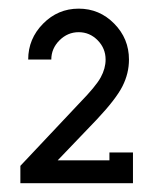

<svg xmlns="http://www.w3.org/2000/svg" viewBox="-20 -851 361 442"><path d="M286.1 -429.2H26.9V-469.2L163.1 -613.8Q200.7 -652.3 211.9 -672.9Q223.1 -693.4 223.1 -713.9Q223.1 -739.7 204.8 -758.3Q186.5 -776.9 161.1 -776.9Q135.7 -776.9 116.9 -758.1Q98.1 -739.3 98.1 -713.9H44.9Q44.9 -761.7 79.1 -796.4Q113.3 -831.1 161.1 -831.1Q209 -831.1 242.9 -796.6Q276.9 -762.2 276.9 -713.9Q276.9 -682.1 262 -652.6Q247.1 -623 203.1 -576.2L112.8 -481.9H231.9V-500H286.1Z"/></svg>

Font: Rawengulk
Style: Bold
Weight: 700
Version: Version 0.92